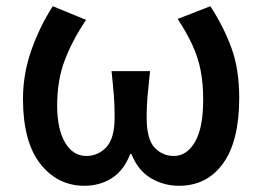

<svg xmlns="http://www.w3.org/2000/svg" viewBox="-20 -584 844 618"><path d="M252 14Q165 14 109.5 -57Q54 -128 54 -266Q54 -347 81.5 -424Q109 -501 150 -564L257 -520Q212 -453 188 -389Q164 -325 164 -245Q164 -168 189.5 -125Q215 -82 258 -82Q296 -82 322.5 -110.5Q349 -139 349 -207Q349 -243 346.5 -276Q344 -309 339 -355H463Q458 -309 455 -276Q452 -243 452 -207Q452 -136 477.5 -109Q503 -82 540 -82Q581 -82 607.5 -127Q634 -172 634 -263Q634 -315 626 -356.5Q618 -398 600 -437.5Q582 -477 552 -523L657 -564Q699 -500 724.5 -431Q750 -362 750 -269Q750 -130 698 -58Q646 14 556 14Q508 14 466.5 -10Q425 -34 403 -88H399Q378 -34 339 -10Q300 14 252 14Z"/></svg>

Font: Source Han Sans SC Medium
Style: Regular
Weight: 500
Designer: Ryoko NISHIZUKA 西塚涼子 (kana, bopomofo & ideographs); Paul D. Hunt (Latin, Greek & Cyrillic); Sandoll Communications 산돌커뮤니
Foundry: Adobe
Version: Version 2.004;hotconv 1.0.118;makeotfexe 2.5.65603